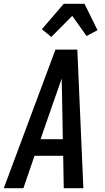

<svg xmlns="http://www.w3.org/2000/svg" viewBox="-37 -998 557 1018"><path d="M-17 0 257 -735H373L405 0H301L298 -172H146L87 0ZM296 -260 292 -490Q292 -513 291 -535.5Q290 -558 290 -581Q282 -558 274 -535.5Q266 -513 258 -490L178 -260ZM235 -802 185 -843 301 -978H411L480 -838L422 -807L346 -914Z"/></svg>

Font: Iosevka Semibold
Style: Italic
Weight: 600
Italic angle: -9°
Monospace: yes
Designer: Belleve Invis
Foundry: Belleve Invis
Version: Version 32.5.0; ttfautohint (v1.8.4)